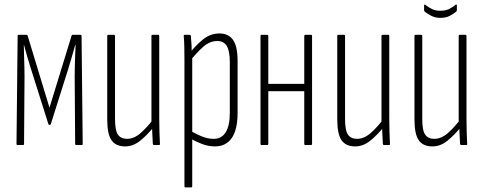

<svg xmlns="http://www.w3.org/2000/svg" viewBox="-20 -633 2111 838"><path d="M56 0Q52 0 52 -5L57 -476Q57 -481 61 -481H95Q100 -481 101 -476L196 -163L292 -476Q293 -481 297 -481H332Q336 -481 336 -476L341 -5Q341 0 337 0H313Q308 0 308 -5L306 -299Q306 -313 306.5 -338.5Q307 -364 308 -391Q309 -418 310 -436H308Q300 -409 293 -383.5Q286 -358 279 -336L202 -92Q201 -89 200 -88.5Q199 -88 196 -88Q195 -88 193.5 -88.5Q192 -89 191 -92L114 -336Q107 -358 99.5 -383.5Q92 -409 85 -436H84Q84 -418 85 -391Q86 -364 86.5 -338.5Q87 -313 87 -299L85 -5Q85 0 80 0Z M526 6Q486 6 467 -20.5Q448 -47 448 -112V-476Q448 -481 452 -481H477Q482 -481 482 -476V-114Q482 -63 495 -45Q508 -27 534 -27Q565 -27 593.5 -52Q622 -77 649 -113L651 -79Q622 -43 591.5 -18.5Q561 6 526 6ZM652 0Q648 0 647 -5Q646 -28 644.5 -54.5Q643 -81 643 -95L641 -99V-476Q641 -481 646 -481H671Q675 -481 675 -476V-114Q675 -82 676 -55Q677 -28 678 -6Q679 0 674 0Z M918 6Q891 6 863.5 -4Q836 -14 812 -28L811 -62Q835 -48 861 -37.5Q887 -27 913 -27Q947 -27 965 -55.5Q983 -84 983 -141V-362Q983 -410 970 -432Q957 -454 928 -454Q895 -454 865.5 -427.5Q836 -401 808 -365L807 -400Q836 -437 867.5 -462Q899 -487 938 -487Q977 -487 997 -459Q1017 -431 1017 -366V-141Q1017 -67 991.5 -30.5Q966 6 918 6ZM789 185Q785 185 785 180V-370Q785 -400 784.5 -426.5Q784 -453 782 -475Q781 -481 786 -481H807Q812 -481 813 -476Q815 -457 816 -435.5Q817 -414 817 -400L819 -389V180Q819 185 814 185Z M1313 0Q1308 0 1308 -5V-476Q1308 -481 1313 -481H1337Q1342 -481 1342 -476V-5Q1342 0 1337 0ZM1121 0Q1117 0 1117 -5V-476Q1117 -481 1121 -481H1146Q1151 -481 1151 -476V-5Q1151 0 1146 0ZM1146 -235V-267H1315V-235Z M1530 6Q1490 6 1471 -20.5Q1452 -47 1452 -112V-476Q1452 -481 1456 -481H1481Q1486 -481 1486 -476V-114Q1486 -63 1499 -45Q1512 -27 1538 -27Q1569 -27 1597.5 -52Q1626 -77 1653 -113L1655 -79Q1626 -43 1595.5 -18.5Q1565 6 1530 6ZM1656 0Q1652 0 1651 -5Q1650 -28 1648.5 -54.5Q1647 -81 1647 -95L1645 -99V-476Q1645 -481 1650 -481H1675Q1679 -481 1679 -476V-114Q1679 -82 1680 -55Q1681 -28 1682 -6Q1683 0 1678 0Z M1867 6Q1827 6 1808 -20.5Q1789 -47 1789 -112V-476Q1789 -481 1793 -481H1818Q1823 -481 1823 -476V-114Q1823 -63 1836 -45Q1849 -27 1875 -27Q1906 -27 1934.5 -52Q1963 -77 1990 -113L1992 -79Q1963 -43 1932.5 -18.5Q1902 6 1867 6ZM1993 0Q1989 0 1988 -5Q1987 -28 1985.5 -54.5Q1984 -81 1984 -95L1982 -99V-476Q1982 -481 1987 -481H2012Q2016 -481 2016 -476V-114Q2016 -82 2017 -55Q2018 -28 2019 -6Q2020 0 2015 0ZM1902 -555Q1879 -555 1861.5 -564.5Q1844 -574 1834 -582Q1831 -585 1831 -589V-609Q1831 -612 1833 -613Q1835 -614 1836 -612Q1850 -601 1865.5 -593.5Q1881 -586 1902 -586Q1924 -586 1939.5 -593.5Q1955 -601 1968 -612Q1971 -614 1972.5 -613Q1974 -612 1974 -609V-589Q1974 -585 1971 -582Q1960 -573 1943 -564Q1926 -555 1902 -555Z"/></svg>

Font: Sofia Sans Extra Condensed ExtraLight
Style: Regular
Weight: 250
Designer: Botio Nikoltchev, Ani Petrova
Foundry: lettersoup
Version: Version 4.101